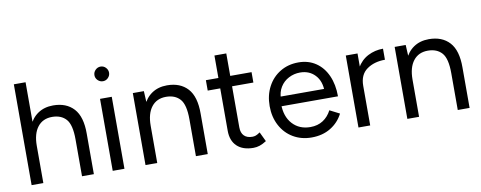

<svg xmlns="http://www.w3.org/2000/svg" viewBox="-64 -1040 3394 1354"><g transform="rotate(-10 1633.5 -363.0)"><path d="M72.2 -722H156.2V0H72.2ZM433.2 -264.2H518V0H433.2ZM298 -448.8Q230.8 -449 193.5 -401.1Q156.2 -353.2 156.2 -266.8H116Q116 -348.8 139.9 -407.1Q163.8 -465.4 209.4 -496.4Q255 -527.4 318.4 -527.4Q412.8 -527.4 465.8 -469.5Q518.8 -411.6 518 -289.2V-264.2H433.2Q433.2 -368.8 397.9 -408.6Q362.6 -448.4 298 -448.8Z M653 -515.4H737V0H653ZM643 -686.2Q643 -707.6 658.7 -723.3Q674.4 -739 695.8 -739Q717.2 -739 732.5 -723.3Q747.8 -707.6 747.8 -686.2Q747.8 -665.6 732.5 -649.9Q717.2 -634.2 695.8 -634.2Q674.4 -634.2 658.7 -649.5Q643 -664.8 643 -686.2Z M887.8 -515.4H966.8L971.8 -420.2V0H887.8ZM1248.8 -264.2H1333.6V0H1248.8ZM1113.6 -448.8Q1046.4 -449 1009.1 -401.1Q971.8 -353.2 971.8 -266.8H931.6Q931.6 -348.8 955.5 -407.1Q979.4 -465.4 1025 -496.4Q1070.6 -527.4 1134 -527.4Q1228.4 -527.4 1281.4 -469.5Q1334.4 -411.6 1333.6 -289.2V-264.2H1248.8Q1248.8 -368.8 1213.5 -408.6Q1178.2 -448.4 1113.6 -448.8Z M1500.6 -137.6V-676.4H1585.4V-146.8Q1585.4 -107.4 1606.1 -86.5Q1626.8 -65.6 1665.2 -65.6Q1678 -65.6 1689.7 -69.7Q1701.4 -73.8 1720.4 -87L1753 -18.8Q1726.2 -1.8 1704.4 5.5Q1682.6 12.8 1659.2 12.8Q1583.6 12.8 1542.1 -26.6Q1500.6 -66 1500.6 -137.6ZM1411 -515.4H1738V-441H1411Z M1822 -256.5Q1822 -334.7 1854.3 -395.6Q1886.6 -456.6 1943.9 -491.1Q2001.2 -525.7 2074.8 -525.7Q2145.4 -525.7 2198.4 -490.2Q2251.3 -454.7 2280 -390.6Q2308.7 -326.5 2308.7 -241.7H1883.4L1904.1 -259.5Q1904.1 -167.9 1952.7 -114.9Q2001.3 -61.9 2080.3 -61.9Q2133.1 -61.9 2171.1 -86.8Q2209.2 -111.6 2231.4 -155.3L2301.7 -119.4Q2270.9 -58.7 2212.8 -23.4Q2154.8 12 2076.4 12Q2002.7 12 1944.9 -22.2Q1887 -56.4 1854.5 -117.7Q1822 -179.1 1822 -256.5ZM1887.6 -310.1H2243.4L2221.6 -293.1Q2221.6 -366.6 2180.4 -410Q2139.2 -453.4 2073.7 -453.4Q2030.6 -453.4 1992.7 -433.9Q1954.8 -414.4 1932.2 -377.9Q1909.7 -341.5 1909.7 -293.8Z M2679.6 -517.4V-438.2Q2602.2 -438.2 2549.5 -400.7Q2496.8 -363.2 2496.8 -283.6L2459.8 -278.6Q2459.8 -358.8 2490.5 -412.4Q2521.2 -466 2571.2 -491.7Q2621.2 -517.4 2679.6 -517.4ZM2412.8 -515.4H2496.8V0H2412.8Z M2762.8 -515.4H2841.8L2846.8 -420.2V0H2762.8ZM3123.8 -264.2H3208.6V0H3123.8ZM2988.6 -448.8Q2921.4 -449 2884.1 -401.1Q2846.8 -353.2 2846.8 -266.8H2806.6Q2806.6 -348.8 2830.5 -407.1Q2854.4 -465.4 2900 -496.4Q2945.6 -527.4 3009 -527.4Q3103.4 -527.4 3156.4 -469.5Q3209.4 -411.6 3208.6 -289.2V-264.2H3123.8Q3123.8 -368.8 3088.5 -408.6Q3053.2 -448.4 2988.6 -448.8Z"/></g></svg>

Font: 寒蝉端黑体 Light
Style: Regular
Weight: 300
Designer: ChillDuanSans {Warren2060}; 
Source Han Sans {Ryoko NISHIZUKA 西塚涼子 (kana, bopomofo & ideographs); Paul D. Hunt (Latin, G
Foundry: ChillType&Adobe
Version: Version 1.300;Glyphs 3.3 (3306)